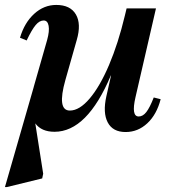

<svg xmlns="http://www.w3.org/2000/svg" viewBox="-58 -521 694 778"><path d="M163 13Q110 13 85 -21L117 183L113 202L-30 237H-38L78 -166L79 -170L133 -359Q143 -395 139 -416.5Q135 -438 119 -438Q102 -438 86.5 -419.5Q71 -401 50 -357L23 -368Q41 -429 80.5 -465Q120 -501 170 -501Q227 -501 249.5 -462.5Q272 -424 253 -359L207 -197Q172 -73 225 -73Q264 -73 305.5 -122Q347 -171 384 -258Q421 -345 448 -458L455 -487H574L491 -127Q473 -49 504 -49Q521 -49 535 -67Q549 -85 565 -126L593 -119Q577 -57 539 -21.5Q501 14 451 14Q399 14 378.5 -25Q358 -64 373 -131L392 -215H391Q295 13 163 13Z"/></svg>

Font: Platypi Medium
Style: Italic
Weight: 500
Italic angle: -13°
Designer: David Sargent
Foundry: Bolt Cutter Type
Version: Version 1.200; ttfautohint (v1.8.4.7-5d5b)